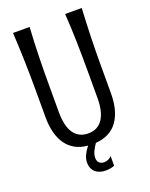

<svg xmlns="http://www.w3.org/2000/svg" viewBox="-155 -752 778 998"><g transform="rotate(-20 234.5 -252.5)"><path d="M234.4 -46.4Q261.7 -46.4 281.7 -57.1Q301.8 -67.9 314.9 -87.9Q328.1 -107.9 334.7 -137Q341.3 -166 341.3 -202.1V-359.9Q341.3 -434.1 339.6 -512.5Q337.9 -590.8 332.5 -670.9H424.3Q419.9 -590.3 417.7 -511.7Q415.5 -433.1 415.5 -359.9V-202.1Q415.5 -106 375.5 -49.6Q335.4 6.8 253.9 13.2Q241.7 30.3 232.7 48.8Q223.6 67.4 223.6 85.9Q223.6 104 233.9 113.3Q244.1 122.6 259.8 122.6Q272.5 122.6 283.9 117.4Q295.4 112.3 302.2 103.5V157.2Q292.5 161.1 280.8 163.6Q269 166 252.4 166Q238.3 166 224.4 162.1Q210.4 158.2 199.5 149.7Q188.5 141.1 181.9 127.4Q175.3 113.8 175.3 94.2Q175.3 73.7 185.3 52.7Q195.3 31.7 210.9 12.7Q170.9 9.3 141.4 -7.1Q111.8 -23.4 92.3 -51Q72.8 -78.6 63 -116.7Q53.2 -154.8 53.2 -202.1V-359.9Q53.2 -433.1 51 -511.7Q48.8 -590.3 44.4 -670.9H136.2Q130.9 -590.8 129.2 -512.5Q127.4 -434.1 127.4 -359.9V-202.1Q127.4 -166 133.8 -137Q140.1 -107.9 153.3 -87.9Q166.5 -67.9 186.8 -57.1Q207 -46.4 234.4 -46.4Z"/></g></svg>

Font: Crushed
Style: Regular
Weight: 400
Width: 3
Designer: Astigmatic (AOETI)
Foundry: Astigmatic (AOETI)
Version: Version 001.001